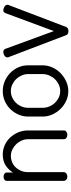

<svg xmlns="http://www.w3.org/2000/svg" viewBox="428 -948 527 1424"><g transform="rotate(-90 692.0 -235.5)"><path d="M128 -26Q128 -16 118.5 -8Q109 0 95 0Q81 0 72 -8Q63 -16 63 -26V-449Q63 -460 72 -466.5Q81 -473 95 -473Q107 -473 116 -466.5Q125 -460 125 -449V-403Q141 -432 174.5 -455.5Q208 -479 259 -479Q295 -479 327.5 -464.5Q360 -450 384 -424.5Q408 -399 422.5 -365Q437 -331 437 -292V-26Q437 -13 426.5 -6.5Q416 0 404 0Q393 0 382.5 -6.5Q372 -13 372 -26V-292Q372 -316 362 -339Q352 -362 335 -379.5Q318 -397 295.5 -408Q273 -419 247 -419Q225 -419 203.5 -410.5Q182 -402 165.5 -385.5Q149 -369 138.5 -345.5Q128 -322 128 -292Z M729 -479Q767 -479 801.5 -464.5Q836 -450 862.5 -424.5Q889 -399 904.5 -365Q920 -331 920 -292V-183Q920 -146 904.5 -111.5Q889 -77 862.5 -51Q836 -25 801.5 -9Q767 7 729 7Q691 7 657 -8.5Q623 -24 597 -50.5Q571 -77 555.5 -111Q540 -145 540 -183V-292Q540 -329 555 -363Q570 -397 595.5 -423Q621 -449 655.5 -464Q690 -479 729 -479ZM855 -292Q855 -316 845 -339Q835 -362 818 -379.5Q801 -397 778 -408Q755 -419 729 -419Q703 -419 680 -408Q657 -397 640.5 -379.5Q624 -362 614.5 -339Q605 -316 605 -292V-183Q605 -158 614.5 -134.5Q624 -111 641 -93Q658 -75 680.5 -64Q703 -53 729 -53Q755 -53 778 -64Q801 -75 818 -93Q835 -111 845 -134.5Q855 -158 855 -183Z M983 -430Q981 -432 980 -437Q979 -442 979 -445Q979 -458 992 -466.5Q1005 -475 1018 -475Q1026 -475 1032.5 -471.5Q1039 -468 1042 -460L1174 -100L1306 -456Q1309 -464 1313.5 -469.5Q1318 -475 1329 -475Q1340 -475 1354.5 -466.5Q1369 -458 1369 -446Q1369 -438 1365 -430L1204 -8Q1201 0 1193 4Q1185 8 1174 8Q1163 8 1155 4Q1147 0 1144 -8Z"/></g></svg>

Font: Dosis
Style: Book
Weight: 400
Designer: EdgarTolentino, PabloImpallari, IginoMarini
Foundry: EdgarTolentino, PabloImpallari, IginoMarini
Version: Version 1.007